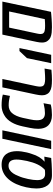

<svg xmlns="http://www.w3.org/2000/svg" viewBox="874 -1554 690 2479"><g transform="rotate(90 1219.5 -315.0)"><path d="M1 0 133.3 -627.9Q150.4 -629.9 174.3 -632.1Q198.2 -634.3 225.3 -636Q252.4 -637.7 279.8 -638.9Q307.1 -640.1 331.5 -640.1Q369.1 -640.1 402.6 -636.5Q436 -632.8 462.2 -621.6Q488.3 -610.4 504.4 -588.9Q517.1 -575.2 523.4 -555.9Q529.8 -536.6 529.8 -513.2Q529.8 -498 527.8 -480.2Q525.9 -462.4 521 -440.4L427.2 0ZM128.4 -87.4H336.9L413.1 -445.3Q415 -453.6 416.5 -462.9Q418 -472.2 418.9 -480.2Q419.9 -488.3 419.9 -494.1Q419.9 -504.9 416.7 -514.6Q413.6 -524.4 407.2 -530.8Q398.4 -540.5 383.5 -544.9Q368.7 -549.3 350.1 -550.5Q331.5 -551.8 313.5 -551.8Q294.9 -551.8 274.4 -550.8Q253.9 -549.8 227.5 -547.9Z M601.1 -220.7 688 -630.4H796.4L731 -317.4L639.6 -220.7Z M1000 0 1092.8 -436Q1095.2 -449.7 1097.2 -463.1Q1099.1 -476.6 1099.1 -486.3Q1099.1 -499.5 1095.7 -511.2Q1092.3 -522.9 1085.4 -530.3Q1081.1 -535.2 1074.7 -538.8Q1068.4 -542.5 1060.5 -544.9Q1048.3 -548.8 1031.5 -550.5Q1014.6 -552.2 1001 -552.2Q982.4 -552.2 960.9 -551.3Q939.5 -550.3 915.3 -548.6Q891.1 -546.9 865.7 -544.9L881.3 -633.3Q919.9 -636.7 952.1 -638.4Q984.4 -640.1 1011.7 -640.1Q1064.5 -640.1 1099.9 -634.5Q1135.3 -628.9 1161.1 -612.3Q1174.3 -605 1183.3 -594.2Q1192.4 -583.5 1197.8 -570.8Q1205.1 -557.6 1208 -542.5Q1210.9 -527.3 1210.9 -511.7Q1210.9 -496.1 1208.3 -475.8Q1205.6 -455.6 1200.7 -432.6L1108.4 0Z M1342.8 9.8Q1301.3 9.8 1265.6 5.9Q1230 2 1201.7 -5.9L1218.8 -98.6Q1220.7 -97.7 1223.4 -96.9Q1226.1 -96.2 1229.5 -95.2Q1250 -89.4 1280.5 -85.4Q1311 -81.5 1341.8 -81.5Q1372.1 -81.5 1396.7 -92.5Q1421.4 -103.5 1438.5 -122.6Q1460 -146 1476.3 -182.9Q1492.7 -219.7 1502.4 -264.2L1522 -356.9Q1527.8 -382.8 1530.5 -404.8Q1533.2 -426.8 1533.2 -444.8Q1533.2 -469.2 1528.8 -488.5Q1524.4 -507.8 1514.2 -521Q1502.9 -535.2 1485.1 -542.5Q1467.3 -549.8 1442.4 -549.8Q1416 -549.8 1388.7 -546.4Q1361.3 -543 1329.1 -535.2Q1324.2 -534.2 1320.3 -533.2Q1316.4 -532.2 1313 -531.2L1330.1 -625Q1360.8 -632.8 1396.5 -636.5Q1432.1 -640.1 1465.8 -640.1Q1508.8 -640.1 1542.5 -628.2Q1576.2 -616.2 1597.7 -594.7Q1614.3 -578.1 1624.8 -556.4Q1635.3 -534.7 1639.6 -509.3Q1643.6 -485.4 1643.6 -461.9Q1643.6 -438.5 1640.6 -410.9Q1637.7 -383.3 1631.3 -353.5L1611.8 -260.7Q1603 -220.7 1590.8 -186Q1578.6 -151.4 1560.5 -120.1Q1543.5 -90.3 1519.8 -65.2Q1496.1 -40 1464.8 -22.9Q1439.9 -7.8 1408.4 1Q1377 9.8 1342.8 9.8Z M1663.1 0 1797.4 -630.4H1905.8L1772 0Z M2107.4 9.8Q2058.1 9.8 2024.4 -6.1Q1990.7 -22 1970.5 -49.3Q1950.2 -76.7 1941.2 -112.1Q1932.1 -147.5 1932.1 -187Q1932.1 -215.3 1936.5 -249Q1940.9 -282.7 1949 -316.4Q1957 -350.1 1967.8 -379.4Q1983.4 -433.1 2009.3 -475.3Q2035.2 -517.6 2068.8 -544.9Q2063 -544.9 2054.4 -544.4Q2045.9 -543.9 2036.4 -543.5Q2026.9 -543 2018.1 -542.5Q2009.3 -542 2002.9 -541.5L2020 -630.4Q2059.1 -633.8 2095.7 -636Q2132.3 -638.2 2168.5 -639.2Q2204.6 -640.1 2241.7 -640.1Q2289.1 -640.1 2322 -624.5Q2355 -608.9 2375.2 -581.5Q2395.5 -554.2 2404.8 -517.8Q2414.1 -481.4 2414.1 -439.9Q2414.1 -410.2 2410.2 -377.2Q2406.2 -344.2 2398.4 -307.6Q2383.3 -237.3 2356.9 -179.2Q2330.6 -121.1 2293.9 -78.9Q2257.3 -36.6 2210.4 -13.4Q2163.6 9.8 2107.4 9.8ZM2120.1 -79.6Q2150.9 -79.6 2175.3 -95.5Q2199.7 -111.3 2218.8 -139.4Q2237.8 -167.5 2252 -205.1Q2264.6 -231.9 2274.4 -264.9Q2284.2 -297.9 2291.5 -331.8Q2298.8 -365.7 2302.5 -396Q2306.2 -426.3 2306.2 -448.7Q2306.2 -474.6 2300.8 -495.6Q2295.4 -516.6 2283.2 -530.3Q2273.9 -540 2260.3 -545.9Q2246.6 -551.8 2229.5 -551.8Q2219.7 -551.8 2209.2 -551.5Q2198.7 -551.3 2189.5 -550.5Q2180.2 -549.8 2173.3 -548.8Q2129.9 -509.3 2102.8 -452.6Q2075.7 -396 2058.6 -317.4Q2049.8 -276.4 2045.2 -241.9Q2040.5 -207.5 2040.5 -182.1Q2040.5 -132.3 2059.8 -106Q2079.1 -79.6 2120.1 -79.6Z"/></g></svg>

Font: Open Sans SemiCondensed SemiBold
Style: Italic
Weight: 600
Width: 4
Italic angle: -12°
Designer: Monotype Design Team
Foundry: Monotype Imaging Inc.
Version: Version 3.000